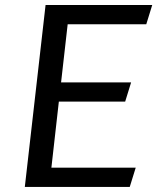

<svg xmlns="http://www.w3.org/2000/svg" viewBox="-20 -735 638 755"><path d="M77.6 0 159.2 -715.3H578.6L555.2 -639.6H246.1L220.2 -411.1H495.6L472.2 -335.4H211.4L182.1 -75.7H513.7L490.2 0Z"/></svg>

Font: Proza Libre
Style: Italic
Weight: 400
Designer: Jasper de Waard
Foundry: Jasper de Waard
Version: Version 1.000; ttfautohint (v1.4.1.8-43bc)